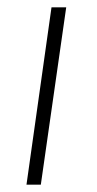

<svg xmlns="http://www.w3.org/2000/svg" viewBox="-20 -502 265 522"><path d="M160 -482H120L52 0H91Z"/></svg>

Font: Exo 2 Extra Light
Style: Italic
Weight: 250
Italic angle: -8°
Designer: Natanael Gama
Version: Version 1.001;PS 001.001;hotconv 1.0.88;makeotf.lib2.5.64775